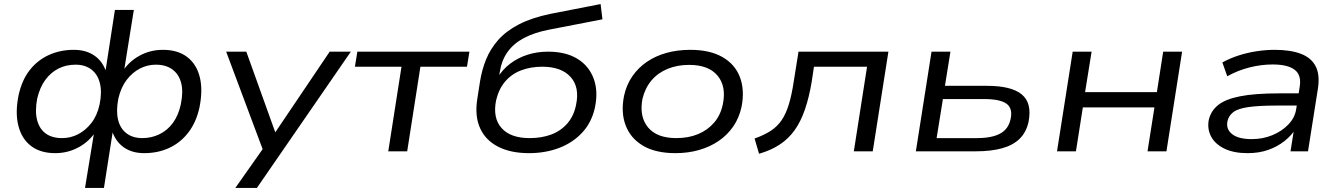

<svg xmlns="http://www.w3.org/2000/svg" viewBox="-20 -744 6593 944"><path d="M398 180 445 -107H457Q424 -52 369.5 -21.5Q315 9 252 9Q179 9 133 -26Q87 -61 70.5 -125Q54 -189 71 -274Q87 -349 125.5 -398.5Q164 -448 220 -473.5Q276 -499 343 -499Q405 -499 446.5 -469Q488 -439 504 -384H497L545 -695H638L588 -384H577Q609 -438 663 -468.5Q717 -499 781 -499Q854 -499 900 -464Q946 -429 962 -366Q978 -303 961 -217Q945 -143 906 -92.5Q867 -42 811.5 -16.5Q756 9 689 9Q627 9 586 -21.5Q545 -52 529 -107H536L491 180ZM286 -65Q327 -65 364 -84Q401 -103 429.5 -139.5Q458 -176 470 -232Q482 -292 471 -335.5Q460 -379 429 -402.5Q398 -426 352 -426Q305 -426 267.5 -407Q230 -388 203 -351.5Q176 -315 163 -260Q151 -197 162.5 -153.5Q174 -110 205 -87.5Q236 -65 286 -65ZM680 -65Q725 -65 764 -84Q803 -103 830 -139.5Q857 -176 869 -231Q882 -294 870.5 -337Q859 -380 827 -403Q795 -426 746 -426Q705 -426 668 -407Q631 -388 603 -351.5Q575 -315 562 -260Q550 -199 560.5 -155.5Q571 -112 602 -88.5Q633 -65 680 -65Z M1137 180 1280 -23 1285 26 1092 -490H1191L1339 -78H1323L1601 -490H1705L1243 180Z M1889 0 1954 -416H1725L1737 -490H2288L2276 -416H2047L1982 0Z M2581 9Q2491 9 2429.5 -22.5Q2368 -54 2341 -112.5Q2314 -171 2326 -253L2340 -343Q2349 -400 2370 -452Q2391 -504 2430 -548Q2469 -592 2532 -624.5Q2595 -657 2687 -676L2933 -724L2942 -649L2679 -598Q2607 -584 2556 -557Q2505 -530 2475.5 -488.5Q2446 -447 2437 -389L2433 -360H2425Q2451 -403 2489 -431.5Q2527 -460 2574 -475Q2621 -490 2674 -490Q2761 -490 2818 -455.5Q2875 -421 2898.5 -358.5Q2922 -296 2905 -215Q2889 -142 2842.5 -92Q2796 -42 2728.5 -16.5Q2661 9 2581 9ZM2584 -65Q2643 -65 2690 -82.5Q2737 -100 2769 -136.5Q2801 -173 2812 -227Q2831 -315 2785.5 -365.5Q2740 -416 2646 -416Q2589 -416 2542 -398Q2495 -380 2463.5 -343Q2432 -306 2419 -250Q2402 -164 2446 -114.5Q2490 -65 2584 -65Z M3301 9Q3204 9 3142.5 -27Q3081 -63 3056.5 -126.5Q3032 -190 3048 -272Q3060 -327 3089 -369Q3118 -411 3160.5 -440Q3203 -469 3257 -484Q3311 -499 3374 -499Q3470 -499 3532 -463.5Q3594 -428 3618 -364.5Q3642 -301 3626 -219Q3614 -164 3585 -122Q3556 -80 3513.5 -51Q3471 -22 3417 -6.5Q3363 9 3301 9ZM3305 -65Q3365 -65 3412 -84.5Q3459 -104 3491 -141Q3523 -178 3534 -232Q3552 -319 3508 -372Q3464 -425 3368 -425Q3310 -425 3262.5 -405.5Q3215 -386 3183.5 -349Q3152 -312 3139 -259Q3122 -172 3165.5 -118.5Q3209 -65 3305 -65Z M3712 12 3690 -63Q3738 -80 3770.5 -101.5Q3803 -123 3824 -154.5Q3845 -186 3859 -232.5Q3873 -279 3883 -346L3906 -490H4348L4271 0H4178L4243 -416H3982L3971 -343Q3958 -265 3937.5 -205.5Q3917 -146 3887 -104Q3857 -62 3814 -33.5Q3771 -5 3712 12Z M4483 0 4560 -490H4653L4626 -322H4833Q4953 -322 5004 -279.5Q5055 -237 5037 -145Q5026 -94 4993.5 -62Q4961 -30 4907 -15Q4853 0 4777 0ZM4585 -65H4783Q4857 -65 4898 -87.5Q4939 -110 4949 -160Q4960 -212 4928 -234.5Q4896 -257 4818 -257H4616Z M5177 0 5254 -490H5347L5315 -291H5668L5699 -490H5792L5715 0H5622L5656 -216H5304L5270 0Z M6114 9Q6046 9 6000.5 -13Q5955 -35 5935 -72Q5915 -109 5923 -154Q5933 -198 5968.5 -227Q6004 -256 6076.5 -270.5Q6149 -285 6271 -285H6383L6374 -225H6259Q6169 -225 6117.5 -217.5Q6066 -210 6043.5 -192.5Q6021 -175 6015 -148Q6007 -109 6038 -84.5Q6069 -60 6134 -60Q6189 -60 6236 -79.5Q6283 -99 6315 -132.5Q6347 -166 6353 -208L6370 -316Q6380 -374 6346 -400.5Q6312 -427 6237 -427Q6181 -427 6123.5 -412.5Q6066 -398 6014 -369L5990 -437Q6026 -457 6069 -471Q6112 -485 6158 -492Q6204 -499 6247 -499Q6325 -499 6376 -479.5Q6427 -460 6448.5 -418.5Q6470 -377 6460 -310L6411 0H6325L6343 -113L6353 -114Q6331 -79 6296 -51Q6261 -23 6215.5 -7Q6170 9 6114 9Z"/></svg>

Font: Nunito Sans 10pt Expanded
Style: Italic
Weight: 400
Width: 7
Italic angle: -9°
Designer: Vernon Adams
Foundry: Vernon Adams
Version: Version 3.101;gftools[0.9.27]